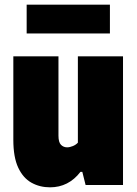

<svg xmlns="http://www.w3.org/2000/svg" viewBox="-20 -791 585 821"><path d="M194 10Q150 10 114.5 -9.8Q79 -29.5 58 -74Q37 -118.5 37 -193V-550H230V-211Q230 -182.5 240.8 -171.8Q251.5 -161 267 -161Q278.5 -161 291.8 -166.5Q305 -172 313 -181V-550H506V0H346L332 -56H324Q273 10 194 10ZM94 -648V-771H450V-648Z"/></svg>

Font: Encode Sans Condensed Black
Style: Regular
Weight: 900
Width: 3
Designer: Multiple Designers
Foundry: Impallari Type
Version: Version 3.000; ttfautohint (v1.8.3) -l 8 -r 50 -G 200 -x 14 